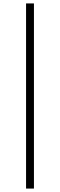

<svg xmlns="http://www.w3.org/2000/svg" viewBox="-20 -830 351 1120"><path d="M132 270H178V-810H132Z"/></svg>

Font: Noto Serif CJK HK Light
Style: Regular
Weight: 300
Designer: Ryoko NISHIZUKA 西塚涼子 (kana & ideographs); Frank Grießhammer (Latin, Greek & Cyrillic); Wenlong ZHANG 张文龙 (bopomofo); San
Foundry: Adobe
Version: Version 2.001;hotconv 1.1.0;makeotfexe 2.6.0